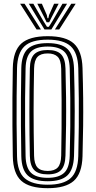

<svg xmlns="http://www.w3.org/2000/svg" viewBox="-20 -1003 514 1032"><path d="M236.5 8.5Q137.8 8.5 94.1 -31.4Q50.5 -71.2 48.8 -163.2Q47.2 -251.2 46.8 -326.4Q46.2 -401.5 46.8 -476.1Q47.2 -550.8 48.8 -637Q50.5 -728.8 94.1 -768.6Q137.8 -808.5 236.5 -808.5Q333.8 -808.5 377.2 -768.8Q420.8 -729 423.5 -637.5Q426.2 -550.8 427 -476.5Q427.8 -402.2 426.9 -327Q426 -251.8 423.5 -162.8Q420.8 -69.8 376.4 -30.6Q332 8.5 236.5 8.5ZM236.5 -10.2Q321 -10.2 359.8 -45.4Q398.5 -80.5 400.8 -164Q402.8 -246.8 403.5 -320.8Q404.2 -394.8 403.6 -470.9Q403 -547 400.8 -636.5Q398.5 -719 360 -754.4Q321.5 -789.8 236.5 -789.8Q148.5 -789.8 111 -753.6Q73.5 -717.5 71.5 -636.5Q70 -559.2 69.4 -487.1Q68.8 -415 69.2 -337Q69.8 -259 71.5 -164Q73.2 -78.5 113.4 -44.4Q153.5 -10.2 236.5 -10.2ZM236.5 -28.8Q161.8 -28.8 128.9 -60.1Q96 -91.5 94.5 -164Q93 -251.2 92.5 -326.2Q92 -401.2 92.5 -475.9Q93 -550.5 94.5 -636.5Q96 -708.8 128.8 -740Q161.5 -771.2 236.5 -771.2Q309.2 -771.2 342.2 -740.1Q375.2 -709 377.8 -635.8Q381.5 -517.8 381.6 -405.8Q381.8 -293.8 377.8 -164.5Q375.2 -91 342 -59.9Q308.8 -28.8 236.5 -28.8ZM236.5 -47.2Q294.8 -47.2 323.9 -73.2Q353 -99.2 354.8 -165.2Q357 -247 357.8 -322.5Q358.5 -398 357.8 -474.4Q357 -550.8 354.8 -635Q353 -700.2 324.2 -726.5Q295.5 -752.8 236.5 -752.8Q173.8 -752.8 146.2 -725.4Q118.8 -698 117.5 -635.8Q115.5 -550.2 114.9 -476Q114.2 -401.8 114.9 -326.9Q115.5 -252 117.5 -164.5Q118.8 -102.5 146.1 -74.9Q173.5 -47.2 236.5 -47.2ZM236.5 -65.8Q186.2 -65.8 163.9 -89Q141.5 -112.2 140.5 -165.2Q135.5 -395 140.5 -635.5Q141.5 -689.5 164.6 -711.9Q187.8 -734.2 236.5 -734.2Q285.8 -734.2 308.1 -711.2Q330.5 -688.2 332 -634.8Q334.2 -554.8 335.1 -481.2Q336 -407.8 335.2 -331.5Q334.5 -255.2 332 -167Q330.5 -113.5 308.8 -89.6Q287 -65.8 236.5 -65.8ZM236.5 -84.2Q273 -84.2 290.5 -102.9Q308 -121.5 309 -167.8Q310.2 -240.2 310.9 -312.4Q311.5 -384.5 311.1 -462.9Q310.8 -541.2 309 -632.8Q308 -680 289.9 -697.9Q271.8 -715.8 236.5 -715.8Q198.8 -715.8 181.5 -697.2Q164.2 -678.8 163.2 -634.8Q160.8 -517.2 160.6 -406.5Q160.5 -295.8 163.2 -165.5Q164.2 -122 181.2 -103.1Q198.2 -84.2 236.5 -84.2ZM88.2 -983H112L199.8 -844.8H176.5ZM134.8 -983H159.2L212.2 -891.5L232.5 -859H242.5L262.8 -891.2L315.8 -983H340.5L256.2 -844.8H219ZM180.5 -983H205L231.5 -922.5L235.2 -905.2H240L243.8 -922.5L270.8 -983H295.2L257.5 -910L244.5 -883.5H230.5L217.8 -910ZM363 -983H386.8L298.5 -844.8H275.2Z"/></svg>

Font: Big Shoulders Inline Text
Style: Bold
Weight: 700
Designer: Patric King
Foundry: XO Type Co
Version: Version 1.000